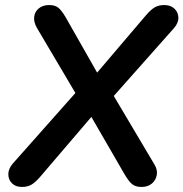

<svg xmlns="http://www.w3.org/2000/svg" viewBox="-20 -733 727 761"><path d="M67 8Q42 8 27.5 -6.5Q13 -21 13 -42.5Q13 -64 31 -85L298 -386V-332L126 -623Q113 -646 115.5 -666.5Q118 -687 134 -700Q150 -713 175 -713Q198 -713 211 -702.5Q224 -692 240 -665L377 -424H347L559 -673Q578 -695 593.5 -704Q609 -713 631 -713Q656 -713 671 -699Q686 -685 687 -664Q688 -643 670 -622L410 -329V-388L591 -83Q605 -61 601.5 -40Q598 -19 582 -5.5Q566 8 541 8Q518 8 504.5 -2.5Q491 -13 475 -40L328 -294H363L139 -32Q120 -10 104.5 -1Q89 8 67 8Z"/></svg>

Font: Nunito ExtraLight
Style: Italic
Weight: 200
Italic angle: -9°
Designer: Vernon Adams
Foundry: Vernon Adams
Version: Version 3.602